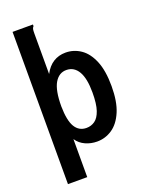

<svg xmlns="http://www.w3.org/2000/svg" viewBox="-155 -747 760 992"><g transform="rotate(-20 225.0 -251.5)"><path d="M42 -670H154V-661Q148 -655 146.5 -647.5Q145 -640 145 -624V-401Q165 -439 194.5 -457.5Q224 -476 262 -476Q307 -476 344.5 -450.5Q382 -425 404.5 -371Q427 -317 427 -232Q427 -147 404 -93Q381 -39 343 -13.5Q305 12 260 12Q226 12 196 -1.5Q166 -15 148 -42V167H42ZM232 -73Q258 -73 278.5 -87.5Q299 -102 311 -137Q323 -172 323 -235Q323 -312 300.5 -350.5Q278 -389 237 -390Q195 -391 171 -350.5Q147 -310 147 -222Q148 -144 169.5 -108.5Q191 -73 232 -73Z"/></g></svg>

Font: Inconsolata SemiCondensed Bold
Style: Regular
Weight: 700
Width: 4
Monospace: yes
Designer: Raph Levien, Cyreal, Brenton Simpson
Foundry: Raph Levien, Cyreal, Google
Version: Version 3.001; ttfautohint (v1.8.2.53-6de2)